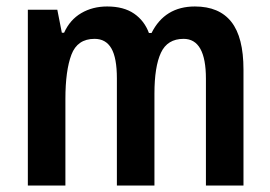

<svg xmlns="http://www.w3.org/2000/svg" viewBox="-20 -573 835 593"><path d="M582 -553Q657 -553 694.5 -505.5Q732 -458 732 -358V0H616V-330Q616 -453 547 -453Q497 -453 477 -410Q457 -367 457 -284V0H341V-331Q341 -394 324 -423.5Q307 -453 272 -453Q219 -453 200.5 -404Q182 -355 182 -267V0H66V-543H157L171 -472H178Q196 -512 231 -532.5Q266 -553 311 -553Q362 -553 394 -531Q426 -509 440 -471H448Q489 -553 582 -553Z"/></svg>

Font: Noto Sans Myanmar Condensed SemiBold
Style: Regular
Weight: 600
Width: 3
Designer: Monotype Design Team
Foundry: Monotype Imaging Inc.
Version: Version 2.107; ttfautohint (v1.8.4.7-5d5b)